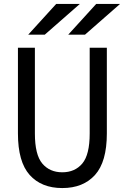

<svg xmlns="http://www.w3.org/2000/svg" viewBox="-20 -942 656 974"><path d="M71 -265V-700H157V-265Q157 -157 194.5 -112.5Q232 -68 296 -68Q360 -68 397.5 -112.5Q435 -157 435 -265V-700H522V-265Q522 -121 462 -54.5Q402 12 296 12Q190 12 130.5 -54.5Q71 -121 71 -265ZM123 -766 265 -922H385L207 -766ZM326 -766 468 -922H589L411 -766Z"/></svg>

Font: Overpass Mono
Style: Regular
Weight: 400
Monospace: yes
Designer: Delve Withrington, Dave Bailey
Foundry: Delve Fonts
Version: Version 1.000;DELV;Overpass